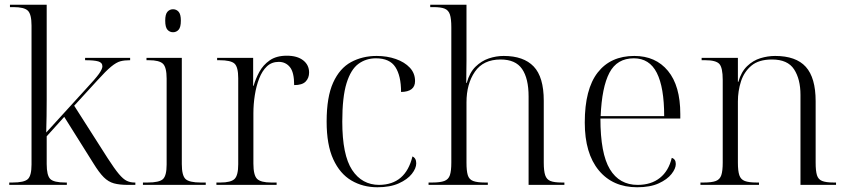

<svg xmlns="http://www.w3.org/2000/svg" viewBox="-20 -780 3574 810"><path d="M19 0V-10H33Q82 -10 97.5 -24.5Q113 -39 113 -86V-672Q113 -720 97.5 -735Q82 -750 37 -750H22V-760H177V-359Q177 -325 176.5 -290.5Q176 -256 175 -221L340 -402Q383 -448 397.5 -468.5Q412 -489 412 -500Q412 -516 394.5 -521Q377 -526 339 -526V-536H529V-526Q505 -526 488 -521.5Q471 -517 449 -499Q427 -481 390 -440L293 -334L434 -113Q463 -68 481.5 -46Q500 -24 515 -17Q530 -10 547 -10H551V0H520Q484 0 460.5 -6.5Q437 -13 417.5 -32.5Q398 -52 374 -91L251 -287L177 -205V-88Q177 -40 192 -25Q207 -10 256 -10H262V0Z M710 -644Q696 -644 686.5 -654.5Q677 -665 677 -693Q677 -720 686.5 -730.5Q696 -741 710 -741Q724 -741 733.5 -730.5Q743 -720 743 -693Q743 -665 733.5 -654.5Q724 -644 710 -644ZM583 0V-10H603Q652 -10 667.5 -24.5Q683 -39 683 -86V-448Q683 -496 667.5 -511Q652 -526 608 -526H598V-536H747V-88Q747 -40 762.5 -25Q778 -10 827 -10H848V0Z M893 0V-10H910Q954 -10 969.5 -25Q985 -40 985 -87V-450Q985 -497 969.5 -511.5Q954 -526 905 -526H896V-536H1048V-418H1050Q1058 -447 1074 -476.5Q1090 -506 1118 -525.5Q1146 -545 1190 -545Q1234 -545 1259 -525.5Q1284 -506 1284 -474Q1284 -451 1269.5 -436Q1255 -421 1221 -421Q1221 -475 1203 -497Q1185 -519 1156 -519Q1126 -519 1106 -500Q1086 -481 1073.5 -449Q1061 -417 1055 -378.5Q1049 -340 1049 -302V-90Q1049 -41 1064.5 -25.5Q1080 -10 1124 -10H1147V0Z M1572 10Q1511 10 1462.5 -18.5Q1414 -47 1386 -108Q1358 -169 1358 -267Q1358 -371 1385.5 -431.5Q1413 -492 1461 -518Q1509 -544 1569 -544Q1613 -544 1650 -531Q1687 -518 1709 -494.5Q1731 -471 1731 -438Q1731 -393 1672 -392Q1672 -460 1648 -497Q1624 -534 1566 -534Q1524 -534 1492 -510.5Q1460 -487 1442 -429Q1424 -371 1424 -267Q1424 -126 1465.5 -63Q1507 0 1580 0Q1691 -1 1720 -120Q1736 -113 1736 -91Q1736 -70 1717.5 -46.5Q1699 -23 1662.5 -6.5Q1626 10 1572 10Z M1788 0V-10H1804Q1837 -10 1854.5 -16.5Q1872 -23 1878 -41Q1884 -59 1884 -94V-665Q1884 -701 1878 -719Q1872 -737 1856 -743.5Q1840 -750 1809 -750H1795V-760H1948V-523Q1948 -502 1947.5 -480.5Q1947 -459 1947 -430H1949Q1961 -474 1986 -498.5Q2011 -523 2042 -533.5Q2073 -544 2105 -544Q2189 -544 2231.5 -499.5Q2274 -455 2274 -355V-94Q2274 -59 2280 -41Q2286 -23 2302 -16.5Q2318 -10 2350 -10H2361V0H2210V-373Q2210 -449 2182.5 -489Q2155 -529 2092 -529Q2019 -529 1983.5 -477.5Q1948 -426 1948 -348V-94Q1948 -59 1953.5 -41Q1959 -23 1976 -16.5Q1993 -10 2026 -10H2038V0Z M2668 10Q2565 10 2506 -61.5Q2447 -133 2447 -263Q2447 -404 2501.5 -474Q2556 -544 2656 -544Q2746 -544 2798 -481Q2850 -418 2850 -299V-280H2513Q2513 -132 2553 -66Q2593 0 2670 0Q2727 0 2764 -29.5Q2801 -59 2814 -114Q2831 -109 2831 -88Q2831 -69 2813 -46Q2795 -23 2759 -6.5Q2723 10 2668 10ZM2782 -290Q2782 -411 2751 -472.5Q2720 -534 2654 -534Q2583 -534 2551 -473Q2519 -412 2514 -290Z M2935 0V-10H2949Q2983 -10 3000 -16.5Q3017 -23 3023 -41Q3029 -59 3029 -94V-443Q3029 -495 3014.5 -510.5Q3000 -526 2955 -526H2940V-536H3093V-435H3095Q3107 -477 3132 -501Q3157 -525 3188 -534.5Q3219 -544 3250 -544Q3338 -544 3379.5 -498Q3421 -452 3421 -353V-94Q3421 -59 3426.5 -41Q3432 -23 3448.5 -16.5Q3465 -10 3497 -10H3507V0H3357V-380Q3357 -446 3330 -487.5Q3303 -529 3237 -529Q3181 -529 3150 -503Q3119 -477 3106 -436.5Q3093 -396 3093 -352V-94Q3093 -59 3099 -41Q3105 -23 3122 -16.5Q3139 -10 3172 -10H3182V0Z"/></svg>

Font: Noto Serif Display Light
Style: Regular
Weight: 300
Designer: Monotype Design Team
Foundry: Monotype Imaging Inc.
Version: Version 2.009